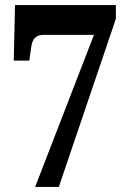

<svg xmlns="http://www.w3.org/2000/svg" viewBox="-20 -734 506 754"><path d="M349 -597H150Q128 -597 116.5 -584.5Q105 -572 102 -545L95 -496H34L39 -714H435V-660L211 0H118Z"/></svg>

Font: Noto Serif CondBlack
Style: Regular
Weight: 900
Width: 3
Designer: Monotype Design Team
Foundry: Monotype Imaging Inc.
Version: Version 1.001